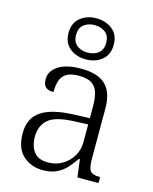

<svg xmlns="http://www.w3.org/2000/svg" viewBox="-122 -895 786 985"><g transform="rotate(15 271.0 -402.0)"><path d="M201 10Q138 10 95.5 -28.5Q53 -67 53 -148Q53 -227 109.5 -265Q166 -303 283 -307L366 -310V-372Q366 -411 358.5 -441Q351 -471 327.5 -488.5Q304 -506 256 -506Q213 -506 190 -491.5Q167 -477 159 -451Q151 -425 151 -391Q123 -391 109 -403.5Q95 -416 95 -446Q95 -488 137 -516Q179 -544 258 -544Q348 -544 389 -503.5Q430 -463 430 -379V-112Q430 -64 442 -48Q454 -32 491 -32H495V0H383L371 -94H366Q349 -69 328 -45Q307 -21 276.5 -5.5Q246 10 201 10ZM216 -35Q260 -35 294 -56Q328 -77 347 -110Q366 -143 366 -181V-277L292 -274Q193 -270 155.5 -237Q118 -204 118 -145Q118 -96 141.5 -65.5Q165 -35 216 -35ZM267 -596Q217 -596 182 -624Q147 -652 147 -705Q147 -758 182 -786Q217 -814 267 -814Q317 -814 352 -786Q387 -758 387 -705Q387 -652 352 -624Q317 -596 267 -596ZM267 -632Q301 -632 324 -650Q347 -668 347 -705Q347 -742 324 -760Q301 -778 267 -778Q233 -778 210 -760Q187 -742 187 -705Q187 -668 210 -650Q233 -632 267 -632Z"/></g></svg>

Font: Noto Serif Myanmar Light
Style: Regular
Weight: 300
Designer: Ben Mitchell and the Monotype Design Team
Foundry: Monotype Imaging Inc.
Version: Version 2.106; ttfautohint (v1.8.4.7-5d5b)